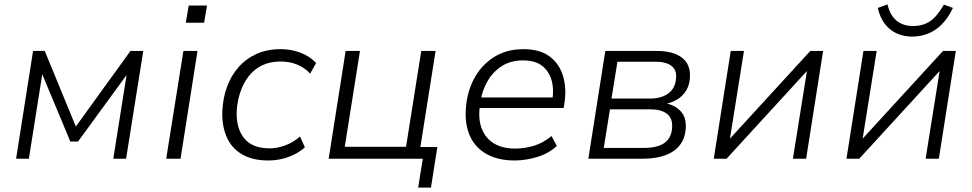

<svg xmlns="http://www.w3.org/2000/svg" viewBox="-20 -720 4409 871"><path d="M53 0 130 -489H183L324 -146L572 -489H630L552 0H494L558 -404H572L334 -78H299L163 -404H175L111 0Z M823 -617 836 -695H919L906 -617ZM734 0 812 -489H876L799 0Z M1197 8Q1125 8 1077 -20.5Q1029 -49 1007 -101.5Q985 -154 989 -222Q992 -277 1010 -326.5Q1028 -376 1061.5 -414.5Q1095 -453 1143 -475Q1191 -497 1253 -497Q1303 -497 1345.5 -480Q1388 -463 1414 -434L1387 -386Q1361 -414 1327 -427.5Q1293 -441 1253 -441Q1205 -441 1169 -423.5Q1133 -406 1108.5 -374.5Q1084 -343 1070.5 -303Q1057 -263 1054 -219Q1050 -140 1087 -93.5Q1124 -47 1204 -47Q1237 -47 1274 -60.5Q1311 -74 1341 -101L1363 -52Q1344 -34 1316.5 -20Q1289 -6 1258.5 1Q1228 8 1197 8Z M1877 131 1898 0H1471L1548 -489H1613L1544 -54H1822L1891 -489H1956L1887 -53H1964L1935 131Z M2314 8Q2242 8 2190.5 -19.5Q2139 -47 2114 -98.5Q2089 -150 2093 -222Q2097 -298 2129 -360Q2161 -422 2218.5 -459.5Q2276 -497 2355 -497Q2430 -497 2474.5 -463Q2519 -429 2535 -372.5Q2551 -316 2540 -249L2537 -230H2138L2146 -278H2507L2485 -262Q2494 -315 2482 -356.5Q2470 -398 2438.5 -422Q2407 -446 2353 -446Q2297 -446 2257 -420.5Q2217 -395 2193 -354Q2169 -313 2161 -267L2158 -247Q2148 -186 2164 -140.5Q2180 -95 2219 -70.5Q2258 -46 2316 -46Q2361 -46 2403 -59Q2445 -72 2482 -103L2506 -58Q2470 -24 2417.5 -8Q2365 8 2314 8Z M2649 0 2726 -489H2959Q3011 -489 3045.5 -474.5Q3080 -460 3096 -434Q3112 -408 3110 -371Q3109 -337 3093.5 -310.5Q3078 -284 3051 -268Q3024 -252 2986 -246L2987 -253Q3035 -248 3064.5 -219Q3094 -190 3091 -140Q3088 -73 3038 -36.5Q2988 0 2893 0ZM2719 -49H2900Q2964 -49 2995.5 -72.5Q3027 -96 3029 -142Q3032 -183 3006 -203.5Q2980 -224 2930 -224H2747ZM2754 -273H2930Q2982 -273 3013.5 -297.5Q3045 -322 3047 -368Q3050 -403 3025.5 -421.5Q3001 -440 2954 -440H2781Z M3218 0 3295 -489H3355L3288 -70H3272L3656 -489H3714L3637 0H3577L3644 -419H3660L3276 0Z M3820 0 3897 -489H3957L3890 -70H3874L4258 -489H4316L4239 0H4179L4246 -419H4262L3878 0ZM4118 -554Q4081 -554 4049 -568Q4017 -582 3994.5 -611Q3972 -640 3962 -684L4006 -700Q4018 -650 4047.5 -626Q4077 -602 4122 -602Q4167 -602 4199 -623.5Q4231 -645 4262 -699L4303 -684Q4280 -636 4250.5 -607.5Q4221 -579 4187.5 -566.5Q4154 -554 4118 -554Z"/></svg>

Font: Nunito Sans 10pt Light
Style: Italic
Weight: 300
Italic angle: -9°
Designer: Vernon Adams
Foundry: Vernon Adams
Version: Version 3.101;gftools[0.9.27]